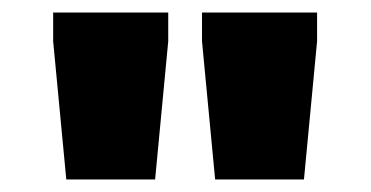

<svg xmlns="http://www.w3.org/2000/svg" viewBox="-20 -708 593 307"><path d="M324 -421 303 -642V-688H487V-642L466 -421ZM86 -421 65 -642V-688H249V-642L228 -421Z"/></svg>

Font: Saira Black
Style: Regular
Weight: 900
Designer: Hector Gatti with collaboration of the Omnibus-Type team
Foundry: Omnibus-Type
Version: Version 1.100; ttfautohint (v1.8.3)